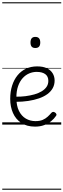

<svg xmlns="http://www.w3.org/2000/svg" viewBox="-20 -1111 566 1712"><path d="M293 18Q219 18 169.5 -15Q120 -48 95.5 -104Q71 -160 71 -229Q71 -294 88 -347.5Q105 -401 136.5 -439.5Q168 -478 212 -498.5Q256 -519 311 -519Q365 -519 399 -502Q433 -485 450 -456.5Q467 -428 467 -393Q467 -355 450 -324.5Q433 -294 402 -271.5Q371 -249 328 -234Q285 -219 232 -211Q179 -203 120 -203V-249Q165 -248 207.5 -253.5Q250 -259 287 -269.5Q324 -280 352 -297Q380 -314 395.5 -337Q411 -360 411 -390Q411 -430 383.5 -450Q356 -470 307 -470Q272 -470 239.5 -456Q207 -442 181.5 -413.5Q156 -385 141 -342Q126 -299 126 -240Q126 -168 149 -122Q172 -76 210.5 -53.5Q249 -31 296 -31Q335 -31 360.5 -42Q386 -53 404.5 -70Q423 -87 439 -106Q448 -114 455.5 -113.5Q463 -113 472 -107Q480 -101 483 -93Q486 -85 479 -77Q463 -53 436.5 -31Q410 -9 374 4.5Q338 18 293 18ZM295 -683Q273 -683 262.5 -695Q252 -707 252 -732Q252 -757 262.5 -769.5Q273 -782 295 -782Q317 -782 328 -769.5Q339 -757 339 -732Q339 -707 328 -695Q317 -683 295 -683ZM0 571H526V581H0ZM0 -20H526V0H0ZM0 -505H526V-500H0ZM0 -1091H526V-1081H0Z"/></svg>

Font: Playwrite PT Guides
Style: Regular
Weight: 400
Designer: Veronika Burian, José Scaglione
Foundry: TypeTogether
Version: Version 1.003